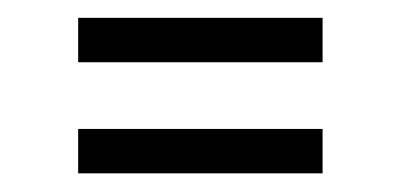

<svg xmlns="http://www.w3.org/2000/svg" viewBox="-20 -337 440 211"><path d="M65.9 -268.6V-317.4H334.5V-268.6ZM65.9 -146.5V-195.3H334.5V-146.5Z"/></svg>

Font: Pontano Sans
Style: Regular
Weight: 400
Foundry: vernon adams
Version: 1.0